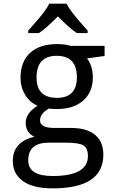

<svg xmlns="http://www.w3.org/2000/svg" viewBox="-20 -786 640 1046"><path d="M549.8 -536.1V-481L454.1 -467.8Q485.8 -426.3 485.8 -363.8Q485.8 -285.2 433.8 -238.5Q381.8 -191.9 289.1 -191.9Q262.2 -191.9 247.1 -194.8Q198.2 -167.5 198.2 -129.9Q198.2 -88.9 276.9 -88.9H368.2Q453.1 -88.9 498 -51.3Q543 -13.7 543 56.2Q543 240.2 267.1 240.2Q160.6 240.2 105.2 200.9Q49.8 161.6 49.8 90.8Q49.8 -12.7 167 -41Q120.1 -64 120.1 -116.2Q120.1 -170.9 185.1 -210Q141.6 -228 116.7 -269.8Q91.8 -311.5 91.8 -360.8Q91.8 -449.7 143.8 -497.8Q195.8 -545.9 292 -545.9Q334 -545.9 365.2 -536.1ZM290 -252.9Q398.9 -252.9 398.9 -365.2Q398.9 -481.9 289.1 -481.9Q179.2 -481.9 179.2 -363.8Q179.2 -252.9 290 -252.9ZM337.9 -8.8H246.1Q133.8 -8.8 133.8 87.9Q133.8 172.9 266.1 172.9Q459 172.9 459 64Q459 21 434.6 6.1Q410.2 -8.8 337.9 -8.8ZM457.5 -606H398.4Q356.9 -633.3 295.4 -696.8Q230.5 -630.4 192.4 -606H133.8V-619.1Q146 -633.3 162.6 -651.9Q230.5 -727.5 248.5 -766.1H342.8Q360.8 -727.5 428.7 -651.9L457.5 -619.1Z"/></svg>

Font: Droid Sans Mono
Style: Regular
Weight: 400
Monospace: yes
Foundry: Ascender Corporation
Version: Version 1.00 build 112